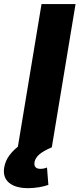

<svg xmlns="http://www.w3.org/2000/svg" viewBox="-81 -748 404 975"><path d="M302.7 -727.5 182.1 0H9.3L129.9 -727.5ZM62 207.5Q-2.4 207.5 -35.2 179.9Q-67.9 152.3 -59.6 102.5Q-54.2 68.4 -31.7 38.8Q-9.3 9.3 24.4 -13.7L182.1 0Q138.7 18.6 118.2 36.6Q97.7 54.7 94.2 76.2Q91.8 92.3 99.4 100.8Q106.9 109.4 124 109.4Q132.8 109.4 141.4 107.7Q149.9 106 157.7 102.5L164.6 190.9Q145 198.2 116.5 202.9Q87.9 207.5 62 207.5Z"/></svg>

Font: Inter 20pt ExtraBold
Style: Italic
Weight: 800
Italic angle: -9.3988°
Version: Version 4.001;git-66647c0bb